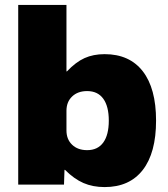

<svg xmlns="http://www.w3.org/2000/svg" viewBox="-20 -750 681 780"><path d="M244 -60H242L240 0H54V-730H250V-460H252Q288 -498 323.5 -514Q359 -530 405 -530Q506 -530 560 -460.5Q614 -391 614 -260Q614 -129 560 -59.5Q506 10 405 10Q357 10 319 -6.5Q281 -23 244 -60ZM334 -140Q377 -140 399.5 -171Q422 -202 422 -260Q422 -318 399.5 -349Q377 -380 334 -380Q296 -380 273 -358Q250 -336 250 -300V-220Q250 -184 273 -162Q296 -140 334 -140Z"/></svg>

Font: Enso Black
Style: Regular
Weight: 900
Designer: Coji Morishita
Foundry: UNDERFOREST DESIGN
Version: Version 1.000